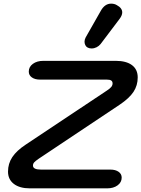

<svg xmlns="http://www.w3.org/2000/svg" viewBox="-20 -1034 776 1054"><path d="M24 -92Q24 -136 47.5 -171.5Q71 -207 121 -240L567 -537Q584 -548 591 -557Q598 -566 598 -576Q598 -587 590.5 -592Q583 -597 566 -597H200Q172 -597 155 -609Q138 -621 138 -641Q138 -667 160.5 -683.5Q183 -700 218 -700H615Q673 -700 704.5 -676.5Q736 -653 736 -609Q736 -565 713 -530Q690 -495 638 -460L193 -163Q174 -150 167.5 -142.5Q161 -135 161 -125Q161 -103 205 -103H586Q614 -103 631 -91Q648 -79 648 -59Q648 -33 625.5 -16.5Q603 0 568 0H144Q88 0 56 -24.5Q24 -49 24 -92ZM444 -805Q444 -816 450 -828L533 -974Q555 -1014 590 -1014Q608 -1014 621 -1006Q651 -990 651 -966Q651 -950 637 -931L532 -792Q523 -781 510 -774.5Q497 -768 483 -768Q470 -768 461 -773Q453 -777 448.5 -786Q444 -795 444 -805Z"/></svg>

Font: Kodchasan
Style: Bold Italic
Weight: 700
Italic angle: -10°
Version: Version 1.000; ttfautohint (v1.6)